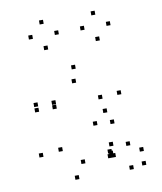

<svg xmlns="http://www.w3.org/2000/svg" viewBox="-88 -851 796 944"><g transform="rotate(-10 310.0 -379.0)"><path d="M94.2 -365.3V-385.3H74.2V-365.3ZM94.2 -338.5V-358.5H74.2V-338.5ZM182.3 -338.5V-358.5H162.3V-338.5ZM182.7 -360.7V-380.7H162.7V-360.7ZM298.2 -447.8V-467.8H278.2V-447.8ZM412.5 -347.5V-367.5H392.5V-347.5ZM412.5 -76.7V-96.7H392.5V-76.7ZM417.5 -67.8V-87.8H397.5V-67.8ZM503.8 20V0H483.8V20ZM567.8 10V-10H547.8V10ZM567.8 -59.2V-79.2H547.8V-59.2ZM507.2 -98.5V-118.5H487.2V-98.5ZM507.2 -353.2V-373.2H487.2V-353.2ZM308 -515.7V-535.7H288V-515.7ZM423.8 -277.5V-297.5H403.8V-277.5ZM76.7 -116.5V-136.5H56.7V-116.5ZM231.8 22V2H211.8V22ZM408.8 -54V-74H388.8V-54ZM427.5 -54V-74H407.5V-54ZM425 -110.5V-130.5H405V-110.5ZM274.3 -49.3V-69.3H254.3V-49.3ZM175.3 -127.8V-147.8H155.3V-127.8ZM365.2 -224.3V-244.3H345.2V-224.3ZM449.3 -217.8V-237.8H429.3V-217.8ZM255.8 -696.7V-716.7H235.8V-696.7ZM191.2 -760.5V-780.5H171.2V-760.5ZM126.3 -696.7V-716.7H106.3V-696.7ZM191.2 -632.2V-652.2H171.2V-632.2ZM513.7 -696.7V-716.7H493.7V-696.7ZM449 -760.5V-780.5H429V-760.5ZM384.2 -696.7V-716.7H364.2V-696.7ZM449 -632.2V-652.2H429V-632.2Z"/></g></svg>

Font: Monaspace Neon Dots Var
Style: Regular
Weight: 400
Designer: Riley Cran and the Lettermatic Team
Version: Version 1.100 (Monaspace Neon Dots)